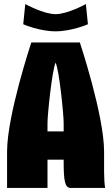

<svg xmlns="http://www.w3.org/2000/svg" viewBox="-20 -930 550 950"><path d="M255 -860C195 -860 105 -910 105 -910L95 -810C95 -810 175 -775 255 -775C335 -775 415 -810 415 -810L405 -910C405 -910 315 -860 255 -860ZM135 -720C135 -720 15 -360 15 -180V0H215V-140H295V-130C295 -35 301 0 330 0H500C497 -20 495 -49 495 -80V-180C495 -360 375 -720 375 -720ZM215 -280V-322C215 -364 238 -584 255 -620C273 -584 295 -364 295 -322V-280Z"/></svg>

Font: MikodacsPCS
Style: Regular
Weight: 900
Designer: gluk (gluksza@wp.pl)
Foundry: gluk (gluksza@wp.pl)
Version: Version 0.27